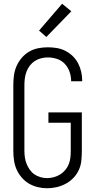

<svg xmlns="http://www.w3.org/2000/svg" viewBox="-20 -995 515 1023"><path d="M231 8Q206 8 181 2Q156 -4 134 -17Q112 -30 95 -50Q78 -70 68 -93Q58 -116 54.5 -141.5Q51 -167 51 -192V-543Q51 -569 54.5 -594.5Q58 -620 68.5 -643.5Q79 -667 96 -687Q113 -707 135.5 -720Q158 -733 183.5 -738Q209 -743 235 -743Q259 -743 283 -739Q307 -735 328.5 -724Q350 -713 367.5 -696Q385 -679 396 -658Q407 -637 412.5 -613Q418 -589 418 -565V-562H359V-564Q359 -589 350.5 -613Q342 -637 325 -655Q308 -673 284 -681Q260 -689 235 -689Q217 -689 199 -684.5Q181 -680 165.5 -670Q150 -660 139 -645.5Q128 -631 121.5 -614Q115 -597 112.5 -579Q110 -561 110 -543V-192Q110 -174 112.5 -156.5Q115 -139 121.5 -122.5Q128 -106 138.5 -91Q149 -76 163.5 -66Q178 -56 195.5 -51Q213 -46 231 -46Q249 -46 267 -51Q285 -56 300.5 -65.5Q316 -75 328 -89.5Q340 -104 346.5 -120.5Q353 -137 355 -155.5Q357 -174 357 -192V-341H238V-396H416V-192Q416 -166 413.5 -140Q411 -114 400.5 -90.5Q390 -67 372 -48Q354 -29 331 -16.5Q308 -4 282.5 2Q257 8 231 8ZM227 -798 188 -832 311 -975 360 -935Z"/></svg>

Font: Iosevka QP Light
Style: Regular
Weight: 300
Designer: Belleve Invis
Foundry: Belleve Invis
Version: Version 20.0.0; ttfautohint (v1.8.4)